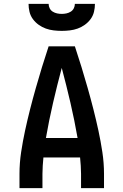

<svg xmlns="http://www.w3.org/2000/svg" viewBox="-20 -975 640 995"><path d="M81 0V-74Q81 -130 89.5 -186.5Q98 -243 110 -298.5Q122 -354 136 -409Q150 -464 165.5 -518.5Q181 -573 197.5 -627Q214 -681 232 -735H368Q386 -681 402.5 -627Q419 -573 434.5 -518.5Q450 -464 464 -409Q478 -354 490 -298.5Q502 -243 510.5 -186.5Q519 -130 519 -74V0H400V-74Q400 -95 398.5 -116.5Q397 -138 395 -159H205Q203 -138 201.5 -116.5Q200 -95 200 -74V0ZM382 -260Q366 -352 345 -442.5Q324 -533 300 -623Q276 -533 255 -442.5Q234 -352 218 -260ZM300 -815Q279 -815 258 -817.5Q237 -820 217.5 -827Q198 -834 180.5 -846.5Q163 -859 150.5 -876Q138 -893 133 -913.5Q128 -934 128 -955H232Q232 -943 237.5 -932Q243 -921 253.5 -914.5Q264 -908 276 -905.5Q288 -903 300 -903Q312 -903 324 -905.5Q336 -908 346.5 -914.5Q357 -921 362.5 -932Q368 -943 368 -955H472Q472 -934 467 -913.5Q462 -893 449.5 -876Q437 -859 419.5 -846.5Q402 -834 382.5 -827Q363 -820 342 -817.5Q321 -815 300 -815Z"/></svg>

Font: Zed Sans Extended
Style: Bold
Weight: 700
Width: 7
Designer: Belleve Invis
Foundry: Belleve Invis
Version: Version 1.0.0; ttfautohint (v1.8.4)